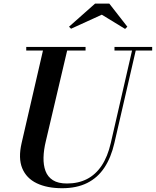

<svg xmlns="http://www.w3.org/2000/svg" viewBox="-20 -1004 844 1039"><path d="M316 14.5Q234.5 14.5 178.5 -12.5Q122.5 -39.5 100.2 -93.8Q78 -148 97 -230L217 -750H348L228 -240Q216.5 -193 215.5 -151.8Q214.5 -110.5 226.2 -78.8Q238 -47 266.2 -29Q294.5 -11 342.5 -11Q403.5 -11 450.5 -35Q497.5 -59 530 -107.5Q562.5 -156 579.5 -230L699 -750H719L599 -230Q581 -151.5 544.8 -96.8Q508.5 -42 451.8 -13.8Q395 14.5 316 14.5ZM122 -730.5V-750H443V-730.5ZM599.5 -730.5V-750H803.5V-730.5ZM364.5 -848.5 353.5 -859.5 494.5 -984.5H571.5L669 -859.5L657 -847.5L531 -924.5Z"/></svg>

Font: Bodoni Moda 11pt SemiBold
Style: Italic
Weight: 600
Italic angle: -13°
Designer: Owen Earl
Foundry: indestructible type
Version: Version 2.004